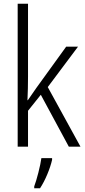

<svg xmlns="http://www.w3.org/2000/svg" viewBox="-20 -780 452 1021"><path d="M129 -373Q129 -310 126 -247H128Q140 -265 173 -312L332 -532H395L234 -317L408 0H346L197 -276L129 -191V0H74V-760H129ZM257 70Q249 105 231.5 147Q214 189 193 221H162V211Q172 185 184 138Q196 91 200 61H257Z"/></svg>

Font: Noto Sans Display Light Narrow
Style: Regular
Weight: 300
Width: 4
Designer: Monotype Design team
Foundry: Monotype Imaging Inc.
Version: Version 1.000